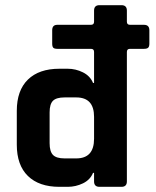

<svg xmlns="http://www.w3.org/2000/svg" viewBox="-20 -723 603 743"><path d="M242 0H210Q131 0 88 -42Q45 -84 45 -163V-294Q45 -373 88 -415Q131 -457 210 -457H242Q273 -457 301 -443Q329 -429 340 -402H344V-522Q344 -534 332 -534H202Q190 -534 186 -538.5Q182 -543 182 -554V-606Q182 -627 202 -627H332Q344 -627 344 -639V-682Q344 -703 365 -703H450Q471 -703 471 -682V-639Q471 -627 483 -627H537Q558 -627 558 -606V-554Q558 -543 553.5 -538.5Q549 -534 537 -534H483Q471 -534 471 -522V-21Q471 0 450 0H365Q344 0 344 -21V-54H340Q329 -27 301 -13.5Q273 0 242 0ZM344 -186V-271Q344 -346 275 -346H230Q198 -346 185 -333Q172 -320 172 -288V-169Q172 -137 185 -123.5Q198 -110 230 -110H275Q344 -110 344 -186Z"/></svg>

Font: Rajdhani
Style: Bold
Weight: 700
Designer: Satya Rajpurohit, Jyotish Sonowal
Foundry: Indian Type Foundry
Version: Version 1.201 February 1, 2022